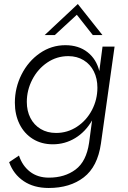

<svg xmlns="http://www.w3.org/2000/svg" viewBox="-20 -725 635 956"><path d="M25.5 82.5 74.5 49.5Q91 100 129.2 129.8Q167.5 159.5 223.5 159.5Q302.5 159.5 356.2 119.2Q410 79 423.5 -13.5L438.5 -125.5Q405.5 -68.5 354.5 -37.5Q303.5 -6.5 243 -6.5Q186.5 -6.5 143.5 -33.2Q100.5 -60 77.2 -107.2Q54 -154.5 54 -213.5Q54 -288 87.2 -354Q120.5 -420 178.2 -460Q236 -500 305.5 -500Q371.5 -500 415.8 -465.2Q460 -430.5 474.5 -371L490.5 -493H550.5L482.5 -10Q466 105 397.2 158Q328.5 211 222.5 211Q148.5 211 97.8 176.8Q47 142.5 25.5 82.5ZM259.5 -63Q316 -63 363.2 -94Q410.5 -125 437.8 -177Q465 -229 465 -288.5Q465 -334 447.2 -369.5Q429.5 -405 396.5 -425.2Q363.5 -445.5 320 -445.5Q262.5 -445.5 215.2 -413.5Q168 -381.5 140.8 -328.8Q113.5 -276 113.5 -217.5Q113.5 -172.5 131.5 -137.5Q149.5 -102.5 182.5 -82.8Q215.5 -63 259.5 -63ZM367.5 -705 490 -550.5H442L362.5 -651.5L253 -550.5H202.5Z"/></svg>

Font: HK Grotesk Light
Style: Italic
Weight: 300
Italic angle: -16°
Designer: Alfredo Marco Pradil
Foundry: Hanken Design Co.
Version: Version 3.001